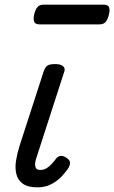

<svg xmlns="http://www.w3.org/2000/svg" viewBox="-20 -791 492 827"><path d="M142 16Q100 16 78.5 0.5Q57 -15 50.5 -41Q44 -67 49 -98.5Q54 -130 64 -162L168 -483Q175 -503 185 -509Q195 -515 218 -515Q241 -515 251.5 -506Q262 -497 257 -483L138 -115Q133 -102 131.5 -89Q130 -76 134.5 -67.5Q139 -59 154 -59Q168 -59 180 -66Q192 -73 202.5 -84.5Q213 -96 221 -107Q227 -116 238.5 -119Q250 -122 265 -112Q281 -102 281.5 -91.5Q282 -81 276 -70Q266 -53 247 -32.5Q228 -12 201.5 2Q175 16 142 16ZM151 -686Q131 -686 127 -698Q123 -710 127 -728Q132 -749 141 -760Q150 -771 168 -771H426Q446 -771 450 -759Q454 -747 449 -728Q444 -707 435 -696.5Q426 -686 408 -686Z"/></svg>

Font: Playwrite CO
Style: Regular
Weight: 400
Designer: Veronika Burian, José Scaglione
Foundry: TypeTogether
Version: Version 1.000